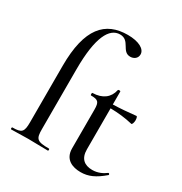

<svg xmlns="http://www.w3.org/2000/svg" viewBox="-172 -854 943 994"><g transform="rotate(30 300.0 -357.0)"><path d="M271 -708C332 -708 320 -634 373 -634C394 -634 414 -647 414 -671C414 -703 373 -726 307 -726C173 -726 94 -643 94 -418V-81C94 -23 84 -12 28 -12C24 -12 24 0 28 0C56 0 91 -2 129 -2C169 -2 206 0 247 0C251 0 251 -12 247 -12C174 -12 165 -23 165 -81V-439C165 -631 208 -708 271 -708ZM575 -56C557 -42 529 -28 496 -28C448 -28 419 -52 419 -107V-352C465 -351 506 -347 552 -336C557 -335 562 -350 562 -362C562 -375 559 -385 555 -385C506 -380 464 -376 419 -375V-452C419 -457 405 -457 404 -452C394 -404 357 -375 298 -374C294 -374 294 -359 298 -359C341 -359 350 -350 350 -304V-73C350 -7 400 12 449 12C495 12 533 -5 582 -47C587 -51 580 -60 575 -56Z"/></g></svg>

Font: Cormorant Infant Book
Style: Regular
Weight: 500
Designer: Christian Thalmann (Catharsis Fonts)
Version: Version 1.000;PS 002.000;hotconv 1.0.88;makeotf.lib2.5.64775